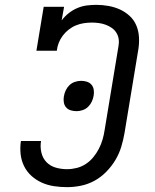

<svg xmlns="http://www.w3.org/2000/svg" viewBox="-20 -763 640 791"><path d="M256 8Q229 8 202.5 4Q176 0 152.5 -10.5Q129 -21 110 -38Q91 -55 79.5 -78Q68 -101 65 -127.5Q62 -154 66 -181Q66 -181 66 -181.5Q66 -182 66 -182H149Q149 -182 149 -182Q149 -182 149 -182Q145 -158 150.5 -134.5Q156 -111 171.5 -95Q187 -79 209.5 -72.5Q232 -66 256 -66Q276 -66 296 -71Q316 -76 333.5 -87.5Q351 -99 364.5 -115.5Q378 -132 387.5 -150.5Q397 -169 402.5 -188Q408 -207 411 -227L468 -572Q471 -587 469 -601.5Q467 -616 459.5 -628Q452 -640 440.5 -648Q429 -656 415.5 -661Q402 -666 387.5 -668Q373 -670 358 -670Q342 -670 325.5 -667.5Q309 -665 293 -658.5Q277 -652 263 -641Q249 -630 238.5 -616Q228 -602 222 -586.5Q216 -571 214 -554H130L160 -735H244L234 -679Q247 -696 263.5 -709Q280 -722 299 -730Q318 -738 337.5 -740.5Q357 -743 377 -743Q402 -743 427 -738.5Q452 -734 474 -724Q496 -714 514 -697.5Q532 -681 541.5 -658.5Q551 -636 552.5 -610.5Q554 -585 550 -560L493 -215Q488 -186 479.5 -158Q471 -130 455.5 -104Q440 -78 418 -55.5Q396 -33 369.5 -18.5Q343 -4 314 2Q285 8 256 8ZM296 -305Q283 -305 271.5 -308.5Q260 -312 252.5 -320.5Q245 -329 243 -341Q241 -353 243 -365Q245 -378 250.5 -390Q256 -402 265.5 -411.5Q275 -421 288 -425.5Q301 -430 314 -430Q326 -430 337.5 -426.5Q349 -423 356.5 -414.5Q364 -406 366 -394Q368 -382 366 -370Q364 -357 358.5 -345Q353 -333 343.5 -323.5Q334 -314 321 -309.5Q308 -305 296 -305Z"/></svg>

Font: Iosevka Curly Slab ExObl
Style: Regular
Weight: 400
Width: 7
Italic angle: -9°
Monospace: yes
Designer: Belleve Invis
Foundry: Belleve Invis
Version: Version 11.1.0; ttfautohint (v1.8.3)